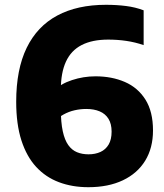

<svg xmlns="http://www.w3.org/2000/svg" viewBox="-20 -770 683 800"><path d="M348 10Q281 10 225.8 -10.8Q170.5 -31.5 130.8 -74.5Q91 -117.5 69.2 -185Q47.5 -252.5 47.5 -346Q47.5 -481 91.2 -570.8Q135 -660.5 218.5 -705.2Q302 -750 421.5 -750Q465.5 -750 505 -745Q544.5 -740 578.5 -727V-582Q544 -594 507 -599.5Q470 -605 431 -605Q364 -605 320 -582.2Q276 -559.5 254.8 -513.2Q233.5 -467 233.5 -397V-316Q233.5 -260 241.5 -223.2Q249.5 -186.5 264.5 -165.5Q279.5 -144.5 300.8 -135.8Q322 -127 349 -127Q377 -127 398.8 -137Q420.5 -147 432.8 -168Q445 -189 445 -221.5Q445 -254 432 -275Q419 -296 395.2 -306Q371.5 -316 339.5 -316Q315 -316 290.8 -310.5Q266.5 -305 244.5 -292.8Q222.5 -280.5 204 -262V-391.5Q232 -420.5 279.8 -436.2Q327.5 -452 378 -452Q446 -452 500.2 -428.5Q554.5 -405 586 -355Q617.5 -305 617.5 -226.5Q617.5 -153.5 585 -100.5Q552.5 -47.5 492 -18.8Q431.5 10 348 10Z"/></svg>

Font: Encode Sans SC ExtraBold
Style: Regular
Weight: 800
Version: Version 3.002